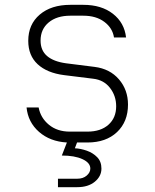

<svg xmlns="http://www.w3.org/2000/svg" viewBox="-20 -580 640 795"><path d="M220 195V160H300Q324 160 339 147Q354 134 354 118Q354 94 321.5 79Q289 64 236 64L257 10Q187 6 141.5 -34Q96 -74 90 -135H140Q148 -92 182.5 -63.5Q217 -35 269 -35H342Q397 -35 429 -63.5Q461 -92 461 -140Q461 -183 435.5 -216Q410 -249 366 -254L245 -269Q175 -278 136 -314Q97 -350 97 -411Q97 -479 144.5 -519.5Q192 -560 271 -560H325Q400 -560 447.5 -523Q495 -486 502 -425H452Q446 -464 412 -489.5Q378 -515 325 -515H271Q215 -515 181.5 -487Q148 -459 148 -412Q148 -371 175 -348Q202 -325 253 -318L372 -303Q435 -295 472.5 -251.5Q510 -208 510 -147Q510 -76 464.5 -33Q419 10 342 10H299L290 34Q314 35 339.5 44Q365 53 382.5 71Q400 89 400 118Q400 150 372.5 172.5Q345 195 300 195Z"/></svg>

Font: JetBrains Mono NL Thin
Style: Regular
Weight: 100
Monospace: yes
Designer: Philipp Nurullin, Konstantin Bulenkov
Foundry: JetBrains
Version: Version 2.305; ttfautohint (v1.8.4.7-5d5b)